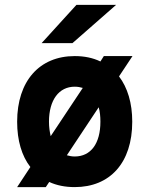

<svg xmlns="http://www.w3.org/2000/svg" viewBox="-20 -752 610 784"><path d="M454 -732H292L150 -576H276ZM521 -523H404L390 -501C359 -516 324 -523 285 -523C141 -523 50 -421 50 -255C50 -178 69 -115 104 -70L50 12H167L181 -9C211 5 246 12 285 12C429 12 520 -87 520 -255C520 -331 501 -394 466 -440ZM180 -255C180 -344 221 -398 285 -398C297 -398 308 -396 318 -393L187 -196C183 -213 180 -233 180 -255ZM390 -255C390 -166 351 -113 285 -113C274 -113 263 -115 253 -118L383 -314C388 -297 390 -277 390 -255Z"/></svg>

Font: Overpass ExtraBold
Style: Regular
Weight: 800
Designer: Delve Withrington, Thomas Jockin
Foundry: Delve Fonts
Version: Version 3.000;DELV;Overpass